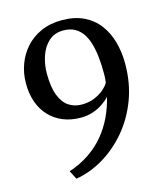

<svg xmlns="http://www.w3.org/2000/svg" viewBox="-118 -841 842 979"><g transform="rotate(-15 303.5 -352.0)"><path d="M300.5 -752.5Q366.5 -752.5 414.5 -729.5Q462.5 -706.5 493.8 -665.8Q525 -625 540.2 -571.2Q555.5 -517.5 555.5 -455.5Q555.5 -352.5 522.8 -265.8Q490 -179 433.8 -113Q377.5 -47 307.8 -5.8Q238 35.5 163.5 47.5L140 2Q199 -17.5 246 -49Q293 -80.5 327.8 -122Q362.5 -163.5 386 -212.8Q409.5 -262 422 -315.5Q407 -298.5 384.2 -283Q361.5 -267.5 331.8 -257.2Q302 -247 267.5 -247Q215 -247 173.2 -264.2Q131.5 -281.5 101.8 -313Q72 -344.5 56.2 -388.8Q40.5 -433 40.5 -487.5Q40.5 -540 57.8 -587.5Q75 -635 108.2 -672.2Q141.5 -709.5 190 -731Q238.5 -752.5 300.5 -752.5ZM288.5 -310.5Q326 -310.5 356 -323Q386 -335.5 406.5 -353.5Q427 -371.5 435 -387Q436 -395 436.8 -403.8Q437.5 -412.5 437.8 -420.8Q438 -429 438 -437Q438 -478.5 434.2 -517.2Q430.5 -556 421.2 -589.2Q412 -622.5 395.8 -647.2Q379.5 -672 354.5 -686Q329.5 -700 293.5 -700Q246.5 -700 216 -671.8Q185.5 -643.5 171 -599.8Q156.5 -556 156.5 -509.5Q156.5 -437.5 173.5 -393.8Q190.5 -350 220.2 -330.2Q250 -310.5 288.5 -310.5Z"/></g></svg>

Font: Merriweather Light 18pt Medium
Style: Regular
Weight: 500
Version: Version 2.100